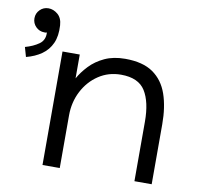

<svg xmlns="http://www.w3.org/2000/svg" viewBox="-97 -750 862 833"><g transform="rotate(10 333.5 -333.0)"><path d="M548 4V-258Q548 -345 518 -393Q488 -441 411 -441Q356 -441 312.5 -412Q269 -383 244 -334.5Q219 -286 219 -228V4H143V-496H219V-391Q235 -420 261.5 -448Q288 -476 326.5 -494Q365 -512 417 -512Q495 -512 540 -480.5Q585 -449 604.5 -392.5Q624 -336 624 -260V4ZM51 -564Q29 -564 13.5 -579.5Q-2 -595 -2 -617Q-2 -639 13.5 -654.5Q29 -670 51 -670Q73 -670 92 -654Q111 -638 113 -606Q116 -559 101.5 -527Q87 -495 58.5 -475Q30 -455 -9 -445L-21 -487Q15 -497 39.5 -514.5Q64 -532 62 -566Q60 -564 56.5 -564Q53 -564 51 -564Z"/></g></svg>

Font: Nata Sans
Style: Regular
Weight: 400
Designer: Daniel Uzquiano Cruz
Version: Version 1.001